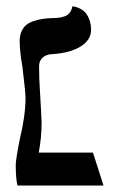

<svg xmlns="http://www.w3.org/2000/svg" viewBox="-20 -575 366 595"><path d="M59.1 -272Q59.1 -288.6 49.8 -365.2Q41 -415.5 41 -448.2Q41 -465.8 47.1 -478.5Q53.2 -491.2 62 -498.3Q70.8 -505.4 85.2 -510Q99.6 -514.6 111.8 -516.4Q124 -518.1 141.1 -519Q153.3 -519 161.6 -520Q169.9 -521 179.7 -524.2Q189.5 -527.3 195.8 -535.2Q202.1 -543 204.1 -555.2Q206.5 -555.2 210.4 -554.7Q214.4 -554.2 224.4 -550Q234.4 -545.9 241.9 -538.8Q249.5 -531.7 255.9 -516.8Q262.2 -502 262.2 -481.9Q262.2 -451.2 229.7 -430.9Q197.3 -410.6 141.1 -407.2Q123 -406.2 112.1 -396.5Q101.1 -386.7 101.1 -369.1Q101.1 -331.1 104 -289.1Q107.9 -226.1 108.9 -195.8Q108.9 -148.4 100.1 -102.1H268.1L300.8 0H34.2Q28.8 -21 28.8 -64Q28.8 -80.1 41 -142.1Q59.1 -216.3 59.1 -272Z"/></svg>

Font: Common Serif Medium
Style: Regular
Weight: 500
Designer: Philipp H. Poll, Khaled Hosny
Foundry: Stefan Peev, Context Ltd.
Version: Version 1.026